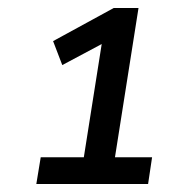

<svg xmlns="http://www.w3.org/2000/svg" viewBox="-20 -725 430 481"><path d="M71 -264 82 -331H190L238 -635H273L136 -562L113 -622L265 -705H327L268 -331H361L351 -264Z"/></svg>

Font: Nunito Sans 10pt SemiCondensed SemiBold
Style: Italic
Weight: 600
Width: 4
Italic angle: -9°
Designer: Vernon Adams
Foundry: Vernon Adams
Version: Version 3.101;gftools[0.9.27]